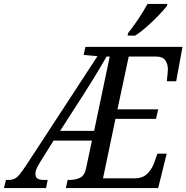

<svg xmlns="http://www.w3.org/2000/svg" viewBox="-67 -951 943 971"><path d="M-47 0 -37 -41H-23Q-7 -41 6 -47Q19 -53 33 -70Q47 -87 68 -119L426 -667L356 -673L365 -714H856L824 -540H777Q777 -544 778.5 -557.5Q780 -571 781 -584.5Q782 -598 782 -601Q782 -628 768.5 -646.5Q755 -665 722 -665H584L527 -398H733L722 -350H517L454 -49H614Q655 -49 679 -73.5Q703 -98 714 -131L729 -174H776L733 0H266L275 -41H286Q314 -41 338 -52Q362 -63 370 -108L398 -240H204L137 -133Q126 -115 119 -100Q112 -85 112 -71Q112 -56 122 -48.5Q132 -41 156 -41H174L166 0ZM237 -289H409L488 -665H472Q458 -640 438.5 -607.5Q419 -575 397.5 -540Q376 -505 356 -474ZM578 -771 581 -784Q605 -814 632 -854Q659 -894 679 -931H780L777 -921Q762 -901 734.5 -872.5Q707 -844 676 -816.5Q645 -789 617 -771Z"/></svg>

Font: Noto Serif Condensed
Style: Italic
Weight: 400
Width: 3
Italic angle: -12°
Designer: Monotype Design Team
Foundry: Monotype Imaging Inc.
Version: Version 2.014; ttfautohint (v1.8.4.7-5d5b)